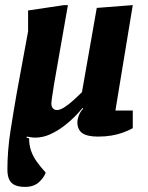

<svg xmlns="http://www.w3.org/2000/svg" viewBox="-20 -528 578 752"><path d="M78 204Q55 204 39.5 197.5Q24 191 16.5 176Q9 161 9 136Q9 62 21 -15Q33 -92 46 -166L90 -405V-487L231 -508H246L192 -200Q191 -191 188 -174Q185 -157 183 -141.5Q181 -126 181 -122Q181 -117 183 -111Q185 -105 190 -101Q195 -97 203 -97Q216 -97 234 -109Q252 -121 270 -137.5Q288 -154 301 -167L359 -497L500 -508L432 -95H500V-26Q482 -16 461 -8.5Q440 -1 416 3Q392 7 364 7Q322 7 302.5 -6.5Q283 -20 283 -50Q283 -58 287.5 -72.5Q292 -87 306 -103L303 -105Q293 -92 274 -72.5Q255 -53 230 -34Q205 -15 176.5 -2Q148 11 118 11Q108 11 100 9.5Q92 8 85 7L84 11L94 14Q94 40 101.5 62Q109 84 123.5 104.5Q138 125 159 148Q152 168 132 186Q112 204 78 204Z"/></svg>

Font: Faustina ExtraBold
Style: Italic
Weight: 800
Italic angle: -8°
Designer: Alfonso Garcia
Foundry: http://www.omnibus-type.com
Version: Version 1.200